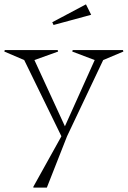

<svg xmlns="http://www.w3.org/2000/svg" viewBox="-79 -626 587 882"><path d="M-59.1 -389.2 -57.1 -396H186L188 -389.2L79.1 -350.1L219.2 -45.9L356 -350.1L252.9 -389.2L254.9 -396H485.8L487.8 -389.2L395 -350.1L229 0L136.2 235.8H74.2V231.9L203.1 0L32.2 -350.1ZM161.1 -523.9 315.9 -606 339.8 -558.1 167 -511.2Z"/></svg>

Font: Halibut Thin
Style: Regular
Weight: 250
Designer: Matteo Maggi
Foundry: Collletttivo
Version: Version 3.080 | FøM Fix